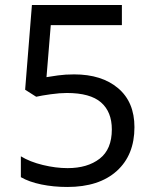

<svg xmlns="http://www.w3.org/2000/svg" viewBox="-20 -734 612 764"><path d="M275 -438Q385 -438 450 -383Q515 -328 515 -228Q515 -117 444.5 -53.5Q374 10 248 10Q193 10 144.5 0Q96 -10 63 -29V-112Q99 -90 150.5 -77.5Q202 -65 249 -65Q328 -65 376.5 -102.5Q425 -140 425 -219Q425 -289 382 -326.5Q339 -364 246 -364Q218 -364 182 -359Q146 -354 124 -349L80 -377L107 -714H465V-634H182L165 -427Q182 -430 211 -434Q240 -438 275 -438Z"/></svg>

Font: Noto Sans Inscriptional Pahlavi
Style: Regular
Weight: 400
Designer: Monotype Design Team
Foundry: Monotype Imaging Inc.
Version: Version 2.003; ttfautohint (v1.8.4.7-5d5b)